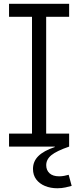

<svg xmlns="http://www.w3.org/2000/svg" viewBox="-20 -772 412 1011"><path d="M27.6 -683.6V-752H344V-683.6H223.1V-68.4H344V0H27.6V-68.4H148.5V-683.6ZM341.6 148.4 357.4 206.7Q344.9 210.2 325.1 214.8Q305.4 219.3 281.8 219.3Q246.5 219.3 217.4 207.5Q188.3 195.6 171 172.9Q153.7 150.1 153.7 117.5Q153.7 77.9 181.8 50Q209.8 22 268.4 2.3V-25.9L344 0Q278.1 22.6 250.7 44.9Q223.4 67.3 223.4 97.9Q223.4 124.2 240.8 140.3Q258.2 156.4 291.3 156.4Q305.1 156.4 318 153.9Q330.9 151.4 341.6 148.4Z"/></svg>

Font: Hepta Slab ExtraLight
Style: Regular
Weight: 200
Designer: Michael LaGattuta
Foundry: Michael LaGattuta
Version: Version 1.100